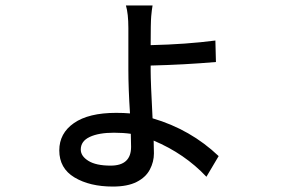

<svg xmlns="http://www.w3.org/2000/svg" viewBox="-20 -634 1040 706"><path d="M395 52Q310 52 254 18.5Q198 -15 198 -81Q198 -144 252 -181.5Q306 -219 407 -219Q435 -219 458 -217Q452 -309 452 -378V-531Q452 -584 443 -614H541Q538 -597 536 -574Q534 -551 534 -468Q665 -471 772 -485L774 -406Q659 -396 534 -393V-373Q534 -332 541 -199Q681 -158 784 -60L739 16Q659 -69 545 -117L546 -70Q546 -39 531 -10.5Q516 18 482.5 35Q449 52 395 52ZM387 -25Q462 -25 462 -94L461 -142Q433 -146 399 -146Q343 -146 310 -130.5Q277 -115 277 -84Q277 -60 305 -42.5Q333 -25 387 -25Z"/></svg>

Font: LXGW 975 Gothic SC
Style: Regular
Weight: 400
Version: Version 2.01;February 25, 2021